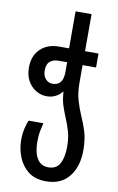

<svg xmlns="http://www.w3.org/2000/svg" viewBox="-107 -817 690 1124"><g transform="rotate(10 238.0 -255.0)"><path d="M250 250Q184 250 143.5 218Q103 186 84 137Q65 88 65 39Q65 -2 72.5 -32.5Q80 -63 88 -82H176Q173 -68 166.5 -40Q160 -12 160 33Q160 66 168 97Q176 128 195.5 147.5Q215 167 249 167Q297 167 317 129.5Q337 92 337 29Q337 -22 325.5 -61.5Q314 -101 298 -138Q284 -172 273.5 -204Q263 -236 260 -284H257Q244 -266 220.5 -253.5Q197 -241 168 -241Q133 -241 103 -259Q73 -277 54.5 -310Q36 -343 36 -389Q36 -459 78 -499.5Q120 -540 189 -540H248V-760H343V-540H423V-457H343V-355Q343 -293 356 -248.5Q369 -204 387 -163Q406 -121 420 -75.5Q434 -30 434 34Q434 130 386.5 190Q339 250 250 250ZM188 -319Q251 -319 251 -399V-458H200Q168 -458 149 -441.5Q130 -425 130 -389Q130 -356 147 -337.5Q164 -319 188 -319Z"/></g></svg>

Font: Noto Sans Georgian ExtraCondensed Medium
Style: Regular
Weight: 500
Width: 2
Designer: Monotype Design Team, Akaki Razmadze
Foundry: Google LLC
Version: Version 2.005; ttfautohint (v1.8.4.7-5d5b)